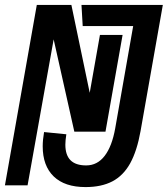

<svg xmlns="http://www.w3.org/2000/svg" viewBox="-27 -745 682 780"><path d="M146.5 -150.5Q146.5 -176.5 152 -208.5L242.5 -199.5Q238.5 -174.5 238.5 -157.5Q238.5 -115 259.5 -94Q280.5 -73 323 -73Q368.5 -73 398.2 -111.8Q428 -150.5 441 -223.5L514 -639H309L304 -725H634.5L544 -212.5Q529.5 -131.5 501.8 -81.5Q474 -31.5 429.5 -8.2Q385 15 320.5 15Q236 15 191.2 -28.2Q146.5 -71.5 146.5 -150.5ZM122.5 -725H263L337.5 -368L379 -603H471L401.5 -210H275L191 -585L85 8H-7Z"/></svg>

Font: JuliaMono BoldItalic
Style: Regular
Weight: 700
Italic angle: -9°
Monospace: yes
Designer: cormullion
Foundry: corm
Version: Version 0.049; ttfautohint (v1.8.4)